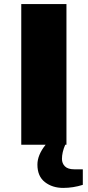

<svg xmlns="http://www.w3.org/2000/svg" viewBox="-20 -708 429 939"><path d="M305 -688V0H299Q283 37 283 69Q283 91 297.5 105.5Q312 120 343 120H385V196Q338 211 289 211Q236 211 199.5 182.5Q163 154 163 97Q163 50 203 0H84V-688Z"/></svg>

Font: Archicoco
Style: Regular
Weight: 400
Designer: Hector Gatti
Foundry: Hector Gatti
Version: 1.002